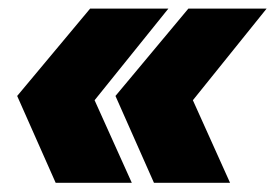

<svg xmlns="http://www.w3.org/2000/svg" viewBox="-20 -525 625 436"><path d="M106.4 -109.9 19 -307.1 184.6 -505.4H362.3L194.8 -297.4L279.3 -109.9ZM329.6 -109.9 242.2 -307.1 407.7 -505.4H585.4L418 -297.4L502.4 -109.9Z"/></svg>

Font: Schibsted Grotesk Black
Style: Italic
Weight: 900
Italic angle: -12°
Designer: Bakken & Baeck AS, Henrik Kongsvoll
Foundry: Schibsted ASA
Version: Version 1.100;gftools[0.9.25]